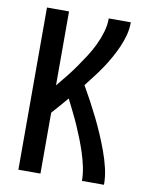

<svg xmlns="http://www.w3.org/2000/svg" viewBox="-83 -796 666 857"><g transform="rotate(10 250.0 -367.5)"><path d="M60 0V-735H160V-400Q181 -425 201 -450Q221 -475 239.5 -501.5Q258 -528 275.5 -555Q293 -582 307 -611Q321 -640 330.5 -671.5Q340 -703 340 -735H440Q440 -705 432.5 -676.5Q425 -648 413 -621Q401 -594 386.5 -568Q372 -542 355.5 -517.5Q339 -493 321 -469.5Q303 -446 285 -423Q304 -390 322 -356.5Q340 -323 357 -288.5Q374 -254 389 -219Q404 -184 417 -148.5Q430 -113 439 -75.5Q448 -38 448 0H348Q348 -31 341.5 -62Q335 -93 325.5 -122.5Q316 -152 304.5 -181.5Q293 -211 280.5 -239.5Q268 -268 254 -296Q240 -324 226 -352Q210 -333 193.5 -314Q177 -295 160 -276V0Z"/></g></svg>

Font: Iosevka Term Curly Semibold
Style: Regular
Weight: 600
Designer: Belleve Invis
Foundry: Belleve Invis
Version: Version 32.3.0